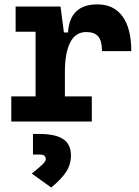

<svg xmlns="http://www.w3.org/2000/svg" viewBox="-20 -547 626 864"><path d="M272 -222.7V-113.3H393.1V0H30.8V-113.3H140.1V-404.3H50.3V-517.6H252.4L267.6 -400.9H286.1Q293.9 -527.3 418.5 -527.3Q492.2 -527.3 531.5 -473.1Q570.8 -418.9 570.8 -316.9H439Q439 -362.8 422.1 -382.8Q405.3 -402.8 368.2 -402.8Q319.8 -402.8 295.9 -356Q272 -309.1 272 -222.7ZM210.4 296.9 123 233.9Q159.2 205.1 172.6 191.7Q186 178.2 186 169.4Q186 148.4 160.2 148.4H128.4V55.7H155.3Q229.5 55.7 264.4 79.1Q299.3 102.5 299.3 151.9Q299.3 192.4 278.1 225.6Q256.8 258.8 210.4 296.9Z"/></svg>

Font: Cascadia Mono
Style: Bold
Weight: 700
Monospace: yes
Designer: Aaron Bell
Foundry: Saja Typeworks
Version: Version 2404.023; ttfautohint (v1.8.4)